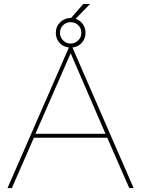

<svg xmlns="http://www.w3.org/2000/svg" viewBox="-20 -950 714 970"><path d="M346 -710 655 0H633L522 -254H151L40 0H18L328 -710Q299 -713 280.5 -734Q262 -755 262 -784Q262 -816 284 -837.5Q306 -859 337 -859H339L401 -930H435L362 -855Q385 -847 398.5 -828Q412 -809 412 -784Q412 -755 393.5 -734Q375 -713 346 -710ZM283 -784Q283 -762 298.5 -746Q314 -730 337 -730Q358 -730 374.5 -745.5Q391 -761 391 -784Q391 -808 375 -823Q359 -838 337 -838Q315 -838 299 -823Q283 -808 283 -784ZM159 -274H513L337 -681Z"/></svg>

Font: Raleway-v4020 Thin
Style: Regular
Weight: 250
Designer: Matt McInerney, Pablo Impallari, Rodrigo Fuenzalida
Foundry: Matt McInerney, Pablo Impallari, Rodrigo Fuenzalida
Version: Version 4.020;PS 004.020;hotconv 1.0.88;makeotf.lib2.5.64775